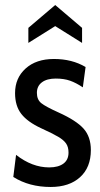

<svg xmlns="http://www.w3.org/2000/svg" viewBox="-20 -735 400 765"><path d="M33 -30 44 -118Q108 -68 176 -68Q212 -68 232.5 -83Q253 -98 253 -127Q253 -149 243.5 -163Q234 -177 212 -190Q190 -203 144 -224Q90 -249 65 -281Q40 -313 40 -364Q40 -424 82 -462Q124 -500 195 -500Q267 -500 321 -468L310 -387Q283 -405 259 -413.5Q235 -422 202 -422Q167 -422 147 -407Q127 -392 127 -365Q127 -338 144.5 -324Q162 -310 213 -287Q284 -255 313 -222.5Q342 -190 342 -137Q342 -68 299 -29Q256 10 182 10Q96 10 33 -30ZM93 -624 200 -715 307 -624V-564L200 -631L93 -564Z"/></svg>

Font: Cabin Condensed
Style: Regular
Weight: 400
Width: 3
Version: Version 2.001